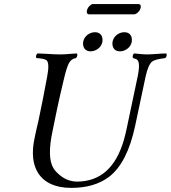

<svg xmlns="http://www.w3.org/2000/svg" viewBox="-20 -912 838 942"><path d="M388.2 -707Q395 -738.3 426.3 -750.5Q436 -753.9 445.3 -753.9Q475.1 -753.9 481.9 -727.1Q483.9 -716.8 482.4 -707Q475.6 -675.8 443.8 -663.6Q434.1 -660.2 425.3 -660.2Q395.5 -660.2 388.7 -687Q386.2 -696.8 388.2 -707ZM532.2 -707Q539.1 -738.3 570.3 -750.5Q580.1 -753.9 589.4 -753.9Q619.1 -753.9 626 -727.1Q627.9 -716.8 626.5 -707Q619.6 -675.8 587.9 -663.6Q578.1 -660.2 569.3 -660.2Q539.6 -660.2 532.7 -687Q530.3 -696.8 532.2 -707ZM237.8 -269Q210 -138.7 242.2 -86.9Q246.1 -80.6 249.5 -76.2Q295.9 -22 356.9 -21Q528.8 -21 587.9 -225.6Q594.7 -249.5 600.6 -276.9L655.3 -536.1Q670.4 -608.4 650.9 -620.6Q645.5 -623.5 632.8 -627Q627 -638.7 637.7 -649.9Q684.6 -645 697.8 -645Q716.8 -645 742.7 -647Q772 -649.4 795.9 -649.9Q801.8 -638.2 791 -627Q740.2 -621.1 726.1 -609.9Q706.5 -592.8 694.3 -536.1L643.1 -294.9Q604.5 -113.3 515.6 -44.9Q443.8 9.8 329.6 9.8Q214.8 9.8 167 -63Q126.5 -127 149.9 -235.8Q153.3 -251.5 157.7 -272.5Q164.1 -298.8 168.9 -320.8Q188.5 -412.1 211.4 -536.1Q224.1 -602.5 208.5 -616.2Q196.8 -625 158.7 -627Q152.8 -638.7 163.6 -649.9Q178.7 -649.4 207.5 -647.9Q251 -645 276.4 -645Q296.9 -645 334.5 -648.4Q351.1 -649.9 357.4 -649.9Q363.3 -638.2 352.5 -627Q329.6 -624 317.9 -601.6Q307.1 -580.1 296.4 -536.1Q275.9 -451.2 261.2 -382.8Q257.8 -367.7 250.5 -331.1Q242.2 -290.5 237.8 -269ZM639.6 -841.8H415.5Q403.8 -842.8 406.2 -859.9Q410.2 -877.4 426.3 -888.7Q431.2 -892.1 435.1 -892.1H660.2Q672.9 -891.1 670.4 -875Q666.5 -856.4 648.9 -845.2Q643.6 -842.3 639.6 -841.8Z"/></svg>

Font: Linux Libertine Display Slanted O
Style: Slanted
Weight: 400
Designer: Philipp H. Poll
Foundry: Philipp H. Poll
Version: Version 5.0.9